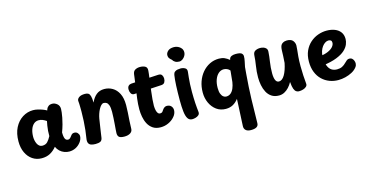

<svg xmlns="http://www.w3.org/2000/svg" viewBox="-102 -1312 4086 2123"><g transform="rotate(-15 1941.5 -250.5)"><path d="M34.7 -240Q34.7 -332 68.2 -397.4Q101.7 -462.9 157.6 -498.2Q213.4 -533.6 279.2 -533.6Q304.8 -533.6 332.8 -526.8Q360.9 -520.1 386.9 -510.4Q412.9 -500.7 430.6 -489.7L437.1 -507.7Q443.4 -523.6 459.7 -535.6Q476 -547.6 499.1 -547.6Q530.8 -547.6 556.7 -526.1Q582.7 -504.7 582.7 -467.6Q582.7 -451.8 579.7 -427.2Q576.7 -402.6 570.6 -369.3Q564.4 -336 553.6 -296.4Q542.7 -256.9 526.1 -212Q526.1 -177.6 531.2 -156.7Q536.2 -135.9 546.1 -127.1Q556 -118.3 571.1 -118.3Q583.6 -118.3 593.2 -126.9Q602.9 -135.4 613.3 -150.4Q623 -163.9 632.1 -169.4Q641.1 -174.9 656.4 -174.9Q679.4 -174.9 693.8 -158.1Q708.2 -141.3 708.2 -123Q708.2 -105 700.9 -86.4Q693.6 -67.9 681.7 -53Q657 -21.3 623.2 -4.5Q589.4 12.3 550.6 12.3Q522.2 12.3 494.3 2.1Q466.4 -8.1 443.9 -29.1Q421.3 -50 408.2 -79.9Q373.9 -38.3 332.9 -16.5Q292 5.3 237.3 5.3Q178.2 5.3 132.4 -25.6Q86.7 -56.4 60.7 -111.7Q34.7 -167 34.7 -240ZM204.7 -246Q204.7 -227.1 208.9 -206.4Q213.2 -185.8 221.9 -167.7Q230.7 -149.6 245 -138.3Q259.3 -127.1 278.7 -127.1Q316.8 -127.1 338.8 -150.4Q360.8 -173.8 379.7 -210Q378.9 -238.9 381.2 -269.5Q383.6 -300.1 388.3 -328.6Q393 -357.1 397.7 -378.1Q375.4 -393.1 354.6 -401.6Q333.8 -410.1 310.1 -410.1Q277.8 -410.1 253.9 -389.2Q230.1 -368.2 217.4 -331.3Q204.7 -294.4 204.7 -246Z M789.3 -502Q787.6 -523.7 810.3 -541.3Q833 -559 880.4 -559Q903.4 -559 917.8 -550.7Q932.2 -542.3 939.7 -517.1Q947.1 -491.8 948.1 -441.3Q972.2 -496 1008.8 -525.8Q1045.4 -555.7 1099.3 -555.7Q1150.2 -555.7 1193.2 -530.6Q1236.2 -505.6 1262.4 -454.2Q1288.6 -402.9 1288.6 -322Q1288.6 -282.9 1285.6 -236.2Q1282.6 -189.4 1279.3 -142.7Q1276 -96 1275.8 -55.1Q1275.8 -23.7 1249.7 -6.7Q1223.7 10.2 1182.4 10.2Q1139.9 10.2 1122.4 -3.2Q1105 -16.7 1105 -48.9Q1105 -63.4 1107.4 -89.7Q1109.8 -116 1112.2 -149.7Q1114.6 -183.4 1116.9 -219.7Q1119.3 -256 1119.3 -290Q1119.3 -339.2 1110.3 -364.6Q1101.3 -389.9 1086.8 -398.9Q1072.2 -408 1054.3 -408Q1039 -408 1024.6 -393.3Q1010.2 -378.6 997.7 -354.9Q985.2 -331.3 976.4 -304.3Q967.6 -277.2 963.3 -252Q953.3 -187 947.1 -146.9Q940.9 -106.8 937.7 -83.4Q934.4 -60.1 932.2 -45Q927.9 -13.7 908.3 -3.3Q888.8 7 852.3 7Q822.7 7 801.8 -0.1Q781 -7.1 772.2 -26.2Q763.4 -45.2 769.3 -80Q776.2 -119 781.7 -168.9Q787.1 -218.9 790.2 -273.4Q793.3 -328 793.3 -379Q793.3 -410 792.8 -431.5Q792.3 -453 791.8 -470Q791.3 -487 789.3 -502Z M1406.2 -416Q1382.8 -415 1371 -435.1Q1359.2 -455.2 1359.2 -481Q1359.2 -508.8 1373 -521.8Q1386.8 -534.8 1406.2 -535.8L1716.1 -553Q1748 -555 1759.6 -536.7Q1771.1 -518.4 1771.1 -497Q1771.1 -471.4 1760.3 -453.7Q1749.6 -436 1724.1 -434ZM1461.3 -625Q1465.4 -662 1489.6 -675.5Q1513.7 -689 1544.9 -689Q1580.6 -689 1604.2 -675.5Q1627.9 -662 1624.3 -625Q1624.1 -615 1620.9 -589.7Q1617.7 -564.4 1613.8 -535.2Q1610 -506 1607 -482Q1602 -442 1596.1 -396Q1590.2 -350 1586.6 -307Q1583 -264 1583 -234Q1583.8 -203 1589.2 -180.9Q1594.7 -158.9 1604.3 -146.9Q1614 -135 1626.1 -135Q1648.7 -135 1657.5 -147Q1666.3 -159 1670.1 -165Q1680.7 -181 1693.4 -188.8Q1706.1 -196.6 1719.1 -196.6Q1751.7 -196.6 1769.1 -177.4Q1786.4 -158.2 1786.4 -130.9Q1786.4 -109.9 1777.3 -89.6Q1768.2 -69.2 1751.6 -52.1Q1725.6 -22.8 1684.2 -3.9Q1642.9 15 1597.1 15Q1542.7 15 1507.6 -8.8Q1472.6 -32.6 1452.8 -70.3Q1433 -108.1 1425.1 -152.2Q1417.1 -196.2 1417.1 -237Q1417.1 -297 1425.1 -359Q1433.1 -421 1442.1 -479Q1445.1 -497 1447.7 -518.4Q1450.3 -539.8 1452.9 -560.8Q1455.6 -581.8 1458.1 -599.2Q1460.6 -616.7 1461.3 -625Z M1871.3 -736Q1871.3 -760.7 1894.4 -782.3Q1917.4 -804 1964.3 -804Q1987.8 -804 2009.8 -793.9Q2031.9 -783.9 2046.7 -765.3Q2061.4 -746.7 2061.4 -719Q2061.4 -699.6 2050.1 -679.9Q2038.7 -660.2 2020.7 -647.1Q2002.8 -634 1982.3 -634Q1955.2 -634 1936.1 -645Q1916.9 -656 1906.6 -675.1Q1896.6 -682.1 1883.9 -697.1Q1871.3 -712.1 1871.3 -736ZM1889.9 -506.3Q1893.7 -528.7 1907.2 -539.4Q1920.7 -550.2 1939 -553.6Q1957.3 -557 1973.3 -557Q2002 -557 2024.7 -544.4Q2047.3 -531.9 2043.8 -501Q2040.6 -470 2036.9 -436.1Q2033.3 -402.2 2031.3 -362.1Q2029.3 -322 2029.3 -272Q2029.3 -240 2030.3 -208.9Q2031.3 -177.8 2032.9 -147.7Q2034.6 -117.7 2037.2 -90.9Q2039.8 -64.2 2042.2 -42Q2044.8 -19.1 2030 -5.8Q2015.2 7.4 1994.1 13.2Q1973 19 1956.3 19Q1922.4 19 1905.1 -8.3Q1887.7 -35.7 1881.5 -89.4Q1875.3 -143.1 1875.3 -221Q1875.3 -266 1876.2 -307.7Q1877 -349.3 1878.8 -386.5Q1880.7 -423.7 1883.4 -454.1Q1886.1 -484.6 1889.9 -506.3Z M2531.4 -516Q2536 -535.4 2555.6 -544.7Q2575.2 -553.9 2603.7 -553.9Q2655.1 -553.9 2671.1 -540.4Q2687.1 -527 2687.1 -506Q2687.1 -480 2679.8 -447Q2672.4 -414 2667.4 -388L2660.4 -306Q2648.4 -165 2644.1 -24.6Q2639.7 115.9 2638.6 246.8Q2638.3 275.9 2616.8 289.4Q2595.2 303 2552.4 303Q2513.4 303 2493.8 285.6Q2474.2 268.2 2475.2 238.8Q2476.2 216 2478.1 177.6Q2480 139.2 2482.2 94.8Q2484.3 50.3 2486.6 6.7Q2488.9 -36.9 2489.9 -70.9Q2464.9 -36.9 2429.2 -15.9Q2393.4 5 2344.8 5Q2283.9 5 2238.4 -28Q2193 -61 2167.8 -116Q2142.6 -171 2142.6 -235Q2142.6 -301.7 2162.6 -359.1Q2182.7 -416.6 2219.1 -459.8Q2255.6 -503.1 2304.6 -527.6Q2353.6 -552.1 2411.4 -552.1Q2448.1 -552.1 2475.6 -539.9Q2503 -527.7 2529 -506ZM2315.1 -241.4Q2315.1 -200 2325.4 -174.3Q2335.8 -148.7 2351.4 -137.3Q2367 -125.9 2383 -125.9Q2414 -125.9 2435.6 -144Q2457.1 -162.1 2470.3 -193.4Q2483.4 -224.7 2489.3 -262.6Q2493 -299.8 2495.3 -323.3Q2497.7 -346.9 2499.4 -363.3Q2501.1 -379.7 2502.1 -392.6Q2488.3 -408.7 2470 -416.6Q2451.7 -424.6 2432.2 -424.6Q2398.8 -424.6 2372.3 -401.6Q2345.9 -378.7 2330.5 -337.7Q2315.1 -296.8 2315.1 -241.4Z M2800.2 -484Q2801.8 -521 2826 -534.5Q2850.2 -548 2882.8 -548Q2900.8 -548 2919.4 -542.3Q2938.1 -536.7 2950.6 -522.5Q2963 -508.3 2961.2 -484Q2958 -432.1 2948.4 -370.1Q2938.8 -308 2938.8 -243Q2938.8 -192.7 2951.2 -164.3Q2963.6 -136 2989.7 -136Q3026.4 -136 3055.6 -184.8Q3084.7 -233.6 3101.8 -318Q3105.8 -365.6 3106.8 -399.7Q3107.8 -433.9 3108.6 -457.9Q3109.4 -481.9 3113.1 -497.6Q3119.7 -526.2 3141.6 -539.1Q3163.4 -552 3188.8 -552Q3238.1 -552 3257.9 -526.6Q3277.8 -501.1 3277.8 -471Q3277.8 -451.9 3274.2 -421.5Q3270.6 -391.1 3266.7 -346.5Q3262.8 -301.9 3262.8 -238Q3262.8 -184 3265.8 -132.1Q3268.8 -80.1 3273 -38Q3275.8 -16.7 3261.3 -2.4Q3246.8 11.9 3223.4 18.9Q3200 26 3174.1 26Q3159.3 26 3144.6 16.7Q3129.9 7.3 3119.8 -19Q3115.6 -31.7 3111.6 -50.8Q3107.6 -69.9 3105.6 -99.1Q3088 -66.1 3064.3 -40.8Q3040.7 -15.4 3012.4 -0.7Q2984.1 14 2951.9 14Q2901 14 2867.2 -8.4Q2833.3 -30.8 2813.6 -67.9Q2793.8 -105.1 2785.3 -149.8Q2776.8 -194.4 2776.8 -239Q2776.8 -304 2787.3 -368.6Q2797.8 -433.1 2800.2 -484Z M3503.7 -181 3498.7 -287.8Q3556.9 -295 3595.1 -312.2Q3633.2 -329.4 3652.1 -352.1Q3671 -374.8 3671 -398.2Q3671 -417.7 3660.3 -425.2Q3649.6 -432.7 3633.2 -432.7Q3615.2 -432.7 3596.1 -420.9Q3576.9 -409.2 3561.3 -388.1Q3545.8 -367 3536.1 -338.6Q3526.4 -310.1 3526.4 -275.7Q3526.4 -209.4 3541.7 -170.8Q3556.9 -132.1 3583.7 -115.6Q3610.4 -99 3645 -99Q3679.3 -99 3703.7 -111Q3728 -123 3752 -148Q3763 -160 3775.4 -169.5Q3787.8 -179 3804.1 -179Q3823.9 -179 3836.3 -167.8Q3848.7 -156.6 3854.3 -140.7Q3860 -124.8 3860 -111.4Q3860 -101.4 3856.7 -90.3Q3853.4 -79.2 3843.3 -66.6Q3821.7 -38.9 3785.9 -19.9Q3750.1 -1 3709.4 9Q3668.7 19 3629 19Q3576.3 19 3528.7 1Q3481.1 -17 3444.1 -52.5Q3407 -88 3386 -140.5Q3365 -193 3365 -261Q3365 -332 3389 -384.5Q3413 -437 3453.1 -472.5Q3493.1 -508 3542.2 -525.5Q3591.3 -543 3641 -543Q3693.9 -543 3734.7 -526.8Q3775.6 -510.7 3798.8 -479.1Q3822 -447.6 3822 -400.2Q3822 -372.3 3809.2 -339.6Q3796.3 -306.9 3762.4 -275.6Q3728.6 -244.3 3665.7 -219.2Q3602.9 -194 3503.7 -181Z"/></g></svg>

Font: Playpen Sans Arabic
Style: Regular
Weight: 400
Designer: Azza Alameddine, Laura Meseguer, Veronika Burian, José Scaglione
Foundry: TypeTogether
Version: Version 2.000